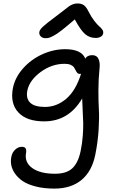

<svg xmlns="http://www.w3.org/2000/svg" viewBox="-20 -815 689 1117"><path d="M245.1 -592.8Q227.1 -592.8 216.8 -603.5Q206.5 -614.3 209 -629.9Q211.4 -642.1 228.5 -658.7Q245.6 -675.3 307.1 -721.2Q327.1 -735.8 349.9 -753.9Q372.6 -772 381.6 -778.3Q390.6 -784.7 403.1 -789.8Q415.5 -794.9 430.2 -794.9Q454.6 -794.9 468.8 -784.2Q482.9 -773.4 497.1 -744.1Q511.7 -715.3 529.3 -692.9Q546.9 -670.4 558.1 -661.1Q569.3 -651.9 575.9 -641.6Q582.5 -631.3 580.1 -620.1Q578.1 -608.4 565.9 -601.3Q553.7 -594.2 537.1 -594.2Q502 -594.2 476.1 -615.7Q450.2 -637.2 415 -702.1Q370.6 -663.6 340.6 -640.1Q310.5 -616.7 292.2 -607.2Q273.9 -597.7 265.1 -595.2Q256.3 -592.8 245.1 -592.8ZM295.9 282.2Q235.4 282.2 188 270Q140.6 257.8 112.5 238.8Q84.5 219.7 67.4 195.1Q50.3 170.4 45.7 146Q41 121.6 45.9 98.1Q50.3 72.8 67.9 55.9Q85.4 39.1 106.9 39.1Q123 39.1 128.7 47.6Q134.3 56.2 131.8 73.2Q121.1 128.9 167.2 162.4Q213.4 195.8 299.8 195.8Q367.7 195.8 401.6 163.3Q435.5 130.9 449.2 63Q458.5 19 461.7 -26.4Q464.8 -71.8 464.1 -100.6Q463.4 -129.4 460.9 -174.8Q458.5 -220.2 458 -242.2Q379.9 -108.9 236.8 -108.9Q134.8 -108.9 86.4 -161.4Q38.1 -213.9 55.2 -303.2Q67.9 -365.2 114.5 -417.5Q161.1 -469.7 226.3 -499.3Q291.5 -528.8 358.9 -528.8Q454.6 -528.8 476.1 -474.1Q487.3 -494.1 517.1 -494.1Q543 -494.1 553 -472.2Q563 -450.2 559.1 -417Q552.7 -355 552.5 -291.3Q552.2 -227.5 555.2 -178.7Q558.1 -129.9 553.7 -59.6Q549.3 10.7 534.2 85.9Q514.6 182.1 453.9 232.2Q393.1 282.2 295.9 282.2ZM139.2 -289.1Q129.9 -242.7 155.3 -217.8Q180.7 -192.9 241.2 -192.9Q309.6 -192.9 365.2 -240.2Q420.9 -287.6 452.1 -387.2Q449.7 -384.8 444.8 -384.8Q435.5 -384.8 429.9 -390.9Q424.3 -397 420.4 -405.5Q416.5 -414.1 410.6 -422.9Q404.8 -431.6 391.1 -437.7Q377.4 -443.8 356 -443.8Q281.7 -443.8 217 -396.5Q152.3 -349.1 139.2 -289.1Z"/></svg>

Font: Shantell Sans Irregular Bouncy
Style: Italic
Weight: 400
Italic angle: -11.31°
Designer: Stephen Nixon, Anya Danilova, Shantell Martin
Foundry: Arrow Type
Version: Version 1.006;[9816181b4]